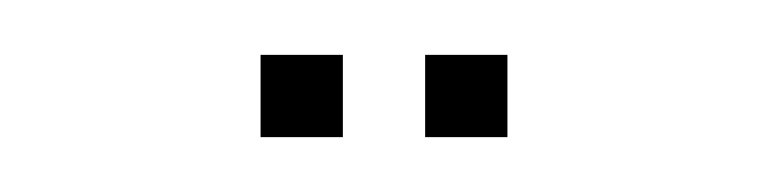

<svg xmlns="http://www.w3.org/2000/svg" viewBox="-20 -705 280 70"><path d="M135 -655V-685H165V-655ZM75 -655V-685H105V-655Z"/></svg>

Font: Big Shoulders Display Thin Thin
Style: Regular
Weight: 250
Version: Version 2.002